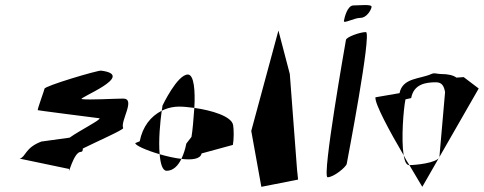

<svg xmlns="http://www.w3.org/2000/svg" viewBox="-20 -722 1870 742"><path d="M56 -109 247 -69C242 -35 264 -135 292 -135C299 -135 300 -140 300 -148C352 -174 459 -221 456 -227C444 -254 506 -341 456 -341C423 -341 325 -335 296 -339C277 -342 510 -431 371 -449C358 -451 150 -389 152 -379C152 -376 124 -299 126 -297C98 -298 361 -266 364 -265C374 -261 288 -218 249 -190L140 -175C76 -151 80 -115 56 -109Z M503 -169C501 -161 545 -141 597 -126C592 -179 599 -251 605 -294C563 -273 531 -233 520 -176ZM608 -314C607 -309 607 -302 605 -294L616 -299C633 -306 652 -310 672 -310C688 -310 709 -308 731 -305C735 -370 730 -434 706 -434C665 -434 608 -314 608 -314ZM597 -126C600 -89 608 -62 624 -62C649 -62 668 -81 681 -108C655 -111 624 -118 597 -126ZM681 -108C721 -103 755 -107 759 -129L880 -162C884 -182 884 -222 881 -238C876 -273 796 -296 731 -305C728 -260 724 -216 720 -193L700 -167C696 -145 689 -125 681 -108Z M951 -216 990 0 1132 -28 1128 -66 1100 -436 1056 -604Z M1309 -641C1307 -629 1349 -653 1373 -653C1397 -653 1414 -683 1416 -695C1418 -707 1370 -701 1346 -701C1322 -701 1311 -653 1309 -641ZM1317 -568C1315 -556 1223 -37 1246 -37C1270 -37 1318 -77 1320 -89C1322 -101 1418 -598 1394 -598C1371 -598 1319 -579 1317 -568Z M1431 -346C1427 -323 1487 -212 1540 -122C1530 -183 1539 -299 1547 -338L1569 -343C1579 -397 1625 -404 1665 -404C1689 -404 1696 -388 1700 -366L1678 -114C1666 -92 1587 -84 1562 -84C1591 -36 1612 0 1612 0L1830 -380L1772 -424L1744 -422C1732 -431 1713 -436 1683 -436C1667 -436 1661 -442 1647 -436C1603 -416 1536 -422 1524 -362ZM1540 -122C1544 -99 1550 -84 1561 -84H1562C1554 -96 1547 -108 1540 -122Z"/></svg>

Font: Corrode
Style: Ita
Weight: 400
Designer: Mew Too
Version: Version 0.532